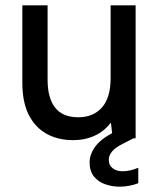

<svg xmlns="http://www.w3.org/2000/svg" viewBox="-20 -520 601 722"><path d="M466 -50 490 -4 443 20Q413 35 401 50Q389 65 389 81Q389 101 403.5 112.5Q418 124 441 124Q468 124 500 111V169Q485 175 466.5 178.5Q448 182 430 182Q402 182 376 173Q350 164 333.5 144Q317 124 317 91Q317 58 341 27.5Q365 -3 425 -31ZM490 0H404L397 -59Q373 -27 336.5 -10Q300 7 255 7Q197 7 154 -17.5Q111 -42 87.5 -89.5Q64 -137 64 -208V-500H159V-220Q159 -151 187.5 -115Q216 -79 274 -79Q331 -79 363.5 -116Q396 -153 396 -226V-500H490Z"/></svg>

Font: Albert Sans Medium
Style: Regular
Weight: 500
Designer: Andreas Rasmussen
Foundry: a.Foundry
Version: Version 1.025